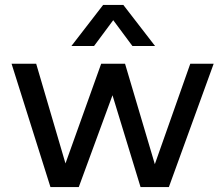

<svg xmlns="http://www.w3.org/2000/svg" viewBox="-20 -760 889 780"><path d="M753 -501H848L666 0H551L437 -373L300 0H185L27 -501H127L246 -96L391 -501H488L609 -93ZM610 -573H518L440 -678L362 -573H270L399 -740H481Z"/></svg>

Font: Livvic Medium
Style: Regular
Weight: 500
Designer: Jacques Le Bailly, Baron von Fonthausen
Version: Version 1.001; ttfautohint (v1.8.2)